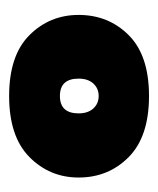

<svg xmlns="http://www.w3.org/2000/svg" viewBox="18 -776 354 431"><g transform="rotate(-90 195.5 -560.0)"><path d="M13 -561Q13 -626 59 -671.5Q105 -717 196 -717Q287 -717 332.5 -671.5Q378 -626 378 -561Q378 -494 332.5 -448.5Q287 -403 196 -403Q105 -403 59 -448.5Q13 -494 13 -561ZM235 -561Q235 -603 196 -603Q157 -603 157 -561Q157 -540 168 -528Q179 -516 196 -516Q213 -516 224 -528Q235 -540 235 -561Z"/></g></svg>

Font: Muli Black
Style: Regular
Weight: 900
Designer: Vernon Adams
Foundry: Vernon Adams
Version: Version 2.001